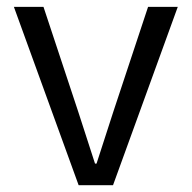

<svg xmlns="http://www.w3.org/2000/svg" viewBox="-20 -545 564 565"><path d="M211.4 0 20.9 -524.7H108L210.1 -216.6L259.6 -63.6H264.1L313.6 -216.6L415.7 -524.7H503.1L312.6 0Z"/></svg>

Font: Mona Sans ExtraLight
Style: Regular
Weight: 200
Designer: Deni Anggara
Foundry: GitHub
Version: Version 2.000